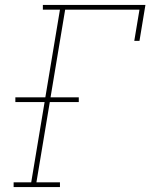

<svg xmlns="http://www.w3.org/2000/svg" viewBox="-20 -755 640 775"><path d="M35 0V-19H106L160 -343H42V-362H163L222 -716H153V-735H567L543 -590H522L543 -716H243L184 -362H298V-343H181L127 -19H222V0Z"/></svg>

Font: Iosevka Curly Slab ThExObl
Style: Regular
Weight: 100
Width: 7
Italic angle: -9°
Monospace: yes
Designer: Belleve Invis
Foundry: Belleve Invis
Version: Version 11.1.0; ttfautohint (v1.8.3)